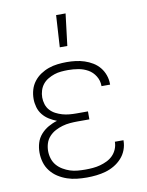

<svg xmlns="http://www.w3.org/2000/svg" viewBox="-85 -809 670 878"><g transform="rotate(-10 250.0 -370.0)"><path d="M228 -600 237 -748H281L263 -600ZM247 8Q224 8 201 5.5Q178 3 156 -4.5Q134 -12 114.5 -24.5Q95 -37 80.5 -55.5Q66 -74 59.5 -96.5Q53 -119 53 -142Q53 -165 59.5 -186.5Q66 -208 81 -225Q96 -242 116 -253.5Q136 -265 157 -271Q139 -278 122 -288.5Q105 -299 92.5 -314.5Q80 -330 74.5 -349.5Q69 -369 69 -388Q69 -410 75 -430.5Q81 -451 94 -468Q107 -485 125 -497Q143 -509 163 -516Q183 -523 204.5 -525.5Q226 -528 247 -528Q268 -528 288.5 -525.5Q309 -523 329 -516.5Q349 -510 367 -499Q385 -488 398 -472Q411 -456 418 -436Q425 -416 425 -395V-392H385V-394Q385 -418 372 -439Q359 -460 338.5 -471.5Q318 -483 294.5 -487Q271 -491 247 -491Q231 -491 214.5 -489.5Q198 -488 183 -483Q168 -478 153.5 -469.5Q139 -461 129 -448.5Q119 -436 114 -420Q109 -404 109 -388Q109 -372 114 -356Q119 -340 130 -328Q141 -316 155.5 -308.5Q170 -301 185.5 -296.5Q201 -292 217.5 -290.5Q234 -289 250 -289H304V-252H250Q232 -252 214 -250.5Q196 -249 178.5 -244Q161 -239 145 -230.5Q129 -222 116.5 -208.5Q104 -195 98.5 -177.5Q93 -160 93 -142Q93 -124 98.5 -106.5Q104 -89 115.5 -75.5Q127 -62 143 -52.5Q159 -43 176 -37.5Q193 -32 211 -30.5Q229 -29 247 -29Q264 -29 281.5 -30.5Q299 -32 315.5 -36.5Q332 -41 347.5 -48.5Q363 -56 375 -68Q387 -80 394 -96.5Q401 -113 401 -130V-131H441V-129Q441 -107 433 -86Q425 -65 410 -48.5Q395 -32 375.5 -20.5Q356 -9 335 -3Q314 3 291.5 5.5Q269 8 247 8Z"/></g></svg>

Font: Iosevka SS18 Extralight
Style: Regular
Weight: 200
Monospace: yes
Designer: Belleve Invis
Foundry: Belleve Invis
Version: Version 25.1.1; ttfautohint (v1.8.4)